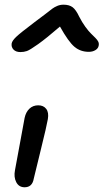

<svg xmlns="http://www.w3.org/2000/svg" viewBox="-20 -768 442 819"><path d="M66.9 -545.9Q47.9 -545.9 37.6 -556.6Q27.3 -567.4 29.8 -583Q32.2 -594.7 49.1 -610.8Q65.9 -627 127.9 -673.8Q148.9 -689 171.4 -706.5Q193.8 -724.1 203.1 -731Q212.4 -737.8 224.6 -742.9Q236.8 -748 251 -748Q275.4 -748 289.8 -737.1Q304.2 -726.1 317.9 -696.8Q330.1 -672.9 344 -653.8Q357.9 -634.8 368.2 -624.8Q378.4 -614.7 387 -606.2Q395.5 -597.7 399.2 -590.1Q402.8 -582.5 400.9 -573.2Q398.9 -561.5 387 -554.2Q375 -546.9 358.9 -546.9Q323.2 -546.9 297.6 -568.4Q272 -589.8 235.8 -654.8Q178.2 -605 142.8 -579.8Q107.4 -554.7 94.7 -550.3Q82 -545.9 66.9 -545.9ZM85 30.8Q60.5 30.8 49.3 9Q38.1 -12.7 43.9 -42Q57.1 -110.4 68.6 -175.8Q80.1 -241.2 85 -265.1Q90.3 -290 105.5 -304.4Q120.6 -318.8 143.1 -318.8Q165.5 -318.8 177.2 -303.5Q189 -288.1 184.1 -259.8Q179.7 -232.9 152.8 -124Q126 -15.1 124 -5.9Q117.7 30.8 85 30.8Z"/></svg>

Font: Shantell Sans Irregular Bouncy
Style: Italic
Weight: 400
Italic angle: -11.31°
Designer: Stephen Nixon, Anya Danilova, Shantell Martin
Foundry: Arrow Type
Version: Version 1.006;[9816181b4]